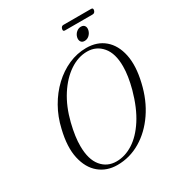

<svg xmlns="http://www.w3.org/2000/svg" viewBox="-211 -1038 1096 1185"><g transform="rotate(-30 337.0 -446.0)"><path d="M470 -710.5Q548 -710.5 599.5 -666.8Q651 -623 667.8 -542.8Q684.5 -462.5 658.5 -353Q633.5 -244 577.2 -161.8Q521 -79.5 443.8 -33.8Q366.5 12 278 12Q203 12 150.5 -31.5Q98 -75 79.8 -156.8Q61.5 -238.5 89.5 -353.5Q107 -430.5 144 -495.5Q181 -560.5 232.2 -608.8Q283.5 -657 344.2 -683.8Q405 -710.5 470 -710.5ZM284.5 -10Q345.5 -10 403.2 -46.8Q461 -83.5 509 -157.5Q557 -231.5 588 -344Q611.5 -432 611.5 -498Q612 -590.5 570.5 -639.5Q529 -688.5 464 -688.5Q400 -688.5 339.5 -648Q279 -607.5 231.5 -533.8Q184 -460 159 -360Q147.5 -313.5 142 -274.2Q136.5 -235 137 -202Q137.5 -108 178 -59Q218.5 -10 284.5 -10ZM485 -752.5Q467 -752.5 459.2 -765.2Q451.5 -778 456 -796.5Q461 -815.5 475.5 -828Q490 -840.5 508 -840.5Q526.5 -840.5 534.2 -828Q542 -815.5 537 -796.5Q532 -778 517.8 -765.2Q503.5 -752.5 485 -752.5ZM401 -886.5Q405.5 -904 420.5 -904H618Q633.5 -904 629 -886.5Q624 -869.5 609 -869.5H412Q396.5 -869.5 401 -886.5Z"/></g></svg>

Font: Fraunces 144pt Soft Light
Style: Italic
Weight: 300
Italic angle: -16°
Version: Version 1.000;[b76b70a41]